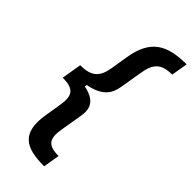

<svg xmlns="http://www.w3.org/2000/svg" viewBox="-284 -801 1004 1004"><g transform="rotate(45 218.0 -299.0)"><path d="M47.2 -354.4H45.8L27.3 -243.6H28.8C109.4 -243.6 130.7 -213.4 118.6 -137.8L103 -41.9C78.5 111.2 144.9 152.7 286.2 152.7L301.5 61.4C218 61.4 202.1 27 215.2 -49.4L235.8 -172.2C244.7 -228.7 231.2 -274.9 141 -293L143.1 -305.4C239.7 -323.5 268.5 -369.7 277.3 -426.1L297.9 -549C310 -625.4 337.4 -659.8 420.8 -659.8L436.1 -751.1C294.7 -751.1 213.1 -709.5 188.6 -556.5L172.9 -460.2C160.9 -384.6 127.5 -354.4 47.2 -354.4Z"/></g></svg>

Font: Magic Ui Pro Semi Bold
Style: Italic
Weight: 600
Italic angle: -9.39999°
Designer: Stefan Endress, Andreas Faust
Version: Version 1.000;FEAKit 1.0